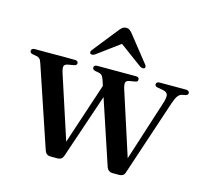

<svg xmlns="http://www.w3.org/2000/svg" viewBox="-98 -776 958 891"><g transform="rotate(15 381.0 -330.0)"><path d="M251.5 4H216.5Q207 4 200 -0.8Q193 -5.5 189 -16.5L59.5 -401.5Q54.5 -417 48.5 -422.5Q42.5 -428 33.5 -429.5L14 -433Q7 -435 4.2 -438Q1.5 -441 1.5 -446Q1.5 -452 5.8 -455.2Q10 -458.5 17.5 -458.5H210.5Q218 -458.5 222.2 -455.2Q226.5 -452 226.5 -446Q226.5 -441.5 223.2 -438.2Q220 -435 212.5 -433.5L189.5 -429.5Q170.5 -427 167 -417.5Q163.5 -408 171.5 -383L276 -62.5L255 -36.5L375.5 -400.5L402 -380.5L278 -14Q274 -4 267 0Q260 4 251.5 4ZM548.5 4H513.5Q505 4 497.8 -1Q490.5 -6 486.5 -16.5L358 -403Q353 -417 348 -422.2Q343 -427.5 334 -429.5L315 -433Q308 -435 305 -438Q302 -441 302 -446Q302 -458.5 318.5 -458.5H503.5Q519.5 -458.5 519.5 -446Q519.5 -441 516.5 -437.8Q513.5 -434.5 506 -433.5L479.5 -429Q465.5 -426.5 462.8 -417.2Q460 -408 466.5 -387L572 -60.5L550 -33L658.5 -371Q668 -401 664 -413.5Q660 -426 638.5 -429.5L615.5 -433.5Q608 -435 604.8 -438Q601.5 -441 601.5 -446Q601.5 -452 605.8 -455.2Q610 -458.5 617.5 -458.5H744.5Q752 -458.5 756.5 -455Q761 -451.5 761 -446Q761 -441.5 758 -438.2Q755 -435 747 -433L731 -430Q720 -427 711.8 -415.2Q703.5 -403.5 695 -377.5L574.5 -15Q571 -4.5 563.8 -0.2Q556.5 4 548.5 4ZM422.5 -601.5H382.5L511.5 -506.5Q517.5 -503 523 -502.5Q528.5 -502 532.5 -504.5Q535.5 -507 535.5 -511.8Q535.5 -516.5 530.5 -522.5L432.5 -646Q425 -655 418.5 -659.5Q412 -664 403 -664Q393.5 -664 386.8 -659.5Q380 -655 372.5 -646L274.5 -522.5Q270 -516.5 270 -511.8Q270 -507 273 -504.5Q277 -502 282.2 -502.5Q287.5 -503 293.5 -506.5Z"/></g></svg>

Font: Fraunces 60pt
Style: Regular
Weight: 400
Version: Version 1.000;[b76b70a41]